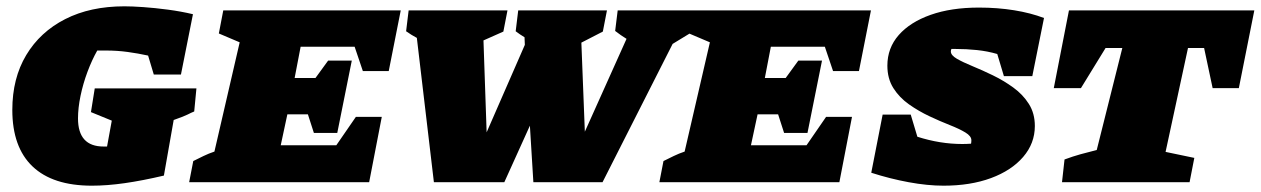

<svg xmlns="http://www.w3.org/2000/svg" viewBox="-20 -577 3992 608"><path d="M271 11Q147 11 83 -50Q19 -111 19 -229Q19 -329 63 -402.5Q107 -476 186.5 -516.5Q266 -557 374 -557Q398 -557 434 -554.5Q470 -552 511.5 -546.5Q553 -541 591 -532L553 -341H467L449 -401Q417 -408 384 -412.5Q351 -417 316 -417Q302 -417 288 -417Q271 -387 257 -349.5Q243 -312 235 -273.5Q227 -235 227 -202Q227 -113 308 -113Q313 -113 319 -113L334 -195L268 -222L280 -297H602L595 -224Q585 -220 574.5 -214.5Q564 -209 530 -197L499 -21Q431 -5 375 3Q319 11 271 11Z M579 0 592 -67Q608 -75 624.5 -83Q641 -91 659 -97L739 -443L673 -471L687 -544H1249L1211 -352H1129L1103 -429H932L913 -330H979L1019 -385H1094L1048 -156H974L955 -215H890L869 -117H1045L1107 -207H1189L1149 0Z M1354 0 1300 -457Q1283 -466 1266 -478L1274 -544H1587L1574 -477L1511 -449L1521 -158L1642 -435L1641 -459Q1626 -468 1613 -478L1621 -544H1902L1889 -477L1821 -442L1832 -160L1964 -454Q1946 -465 1928 -479L1936 -544H2186L2174 -477L2110 -438L1888 0H1669L1658 -179L1577 0Z M2068 0 2081 -67Q2097 -75 2113.5 -83Q2130 -91 2148 -97L2228 -443L2162 -471L2176 -544H2738L2700 -352H2618L2592 -429H2421L2402 -330H2468L2508 -385H2583L2537 -156H2463L2444 -215H2379L2358 -117H2534L2596 -207H2678L2638 0Z M3159 -336 3138 -406Q3107 -415 3073.5 -418.5Q3040 -422 3005 -422Q2999 -422 2993 -422Q2991 -419 2991 -414Q2991 -402 3010 -391Q3029 -380 3059.5 -367.5Q3090 -355 3124 -338.5Q3158 -322 3188.5 -300Q3219 -278 3238 -248Q3257 -218 3257 -178Q3257 -123 3220 -80Q3183 -37 3118 -13Q3053 11 2968 11Q2917 11 2857.5 0Q2798 -11 2739 -30L2775 -214H2864L2885 -144Q2957 -121 3027 -121Q3041 -121 3055 -122Q3056 -127 3056 -133Q3056 -146 3037 -157.5Q3018 -169 2987.5 -181Q2957 -193 2923 -209Q2889 -225 2858.5 -246.5Q2828 -268 2809 -298Q2790 -328 2790 -369Q2790 -425 2826 -466Q2862 -507 2927 -530Q2992 -553 3080 -553Q3139 -553 3191.5 -544.5Q3244 -536 3286 -520L3249 -336Z M3952 -544 3903 -298H3820L3793 -425H3742L3671 -96L3762 -77L3747 0H3343L3351 -72Q3378 -82 3401.5 -88.5Q3425 -95 3453 -102L3534 -425H3481L3403 -298H3317L3365 -544Z"/></svg>

Font: Piazzolla SC Black
Style: Italic
Weight: 900
Italic angle: -11.3°
Designer: Juan Pablo del Peral
Foundry: Huerta Tipografica
Version: Version 1.330